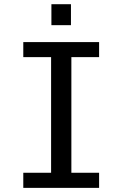

<svg xmlns="http://www.w3.org/2000/svg" viewBox="-20 -910 593 930"><path d="M92.8 -73.2H227.5V-633.3H92.8V-706.1H460V-633.3H325.7V-73.2H460V0H92.8ZM229 -889.6H323.7V-788.1H229Z"/></svg>

Font: Monda
Style: Regular
Weight: 400
Designer: Vernon Adams
Foundry: Vernon Adams
Version: Version 2.100; ttfautohint (v1.8.3)